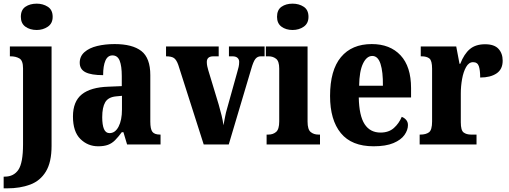

<svg xmlns="http://www.w3.org/2000/svg" viewBox="-40 -790 2782 1050"><path d="M161 -626Q124 -626 99 -644Q74 -662 74 -698Q74 -736 99 -753Q124 -770 161 -770Q195 -770 221.5 -753Q248 -736 248 -698Q248 -662 221.5 -644Q195 -626 161 -626ZM-20 240V176H-14Q35 176 60.5 138.5Q86 101 86 -1V-416Q86 -459 66 -470.5Q46 -482 18 -482H14V-536H242V8Q242 97 211 148Q180 199 125 219.5Q70 240 -1 240Z M497 10Q440 10 399.5 -30Q359 -70 359 -153Q359 -235 407.5 -274Q456 -313 554 -316L626 -319V-374Q626 -429 614.5 -458Q603 -487 575 -487Q549 -487 536.5 -458.5Q524 -430 524 -379Q459 -379 427.5 -395Q396 -411 396 -447Q396 -482 422 -505Q448 -528 491.5 -538.5Q535 -549 587 -549Q684 -549 733 -511Q782 -473 782 -379V-125Q782 -84 793.5 -69Q805 -54 835 -54H838V0H655L635 -67H626Q606 -40 589 -23Q572 -6 550.5 2Q529 10 497 10ZM559 -62Q590 -62 608.5 -97.5Q627 -133 627 -191V-266L595 -263Q552 -259 535.5 -231Q519 -203 519 -149Q519 -107 528.5 -84.5Q538 -62 559 -62Z M935 -435Q925 -463 911.5 -472.5Q898 -482 868 -482V-536H1156V-482H1127Q1091 -482 1091 -451Q1091 -439 1093.5 -427.5Q1096 -416 1099 -406L1156 -218Q1165 -187 1172 -158Q1179 -129 1182 -105Q1186 -125 1190.5 -149.5Q1195 -174 1202 -197L1257 -394Q1262 -411 1265 -424Q1268 -437 1268 -452Q1268 -465 1259 -473.5Q1250 -482 1231 -482H1212V-536H1407V-482H1386Q1368 -482 1356.5 -467.5Q1345 -453 1333 -410L1211 0H1074Z M1560 -626Q1524 -626 1499.5 -644Q1475 -662 1475 -698Q1475 -736 1499.5 -753Q1524 -770 1560 -770Q1595 -770 1621 -753Q1647 -736 1647 -698Q1647 -662 1621 -644Q1595 -626 1560 -626ZM1418 0V-54H1428Q1453 -54 1470 -68.5Q1487 -83 1487 -126V-415Q1487 -455 1470 -468.5Q1453 -482 1429 -482H1414V-536H1642V-125Q1642 -82 1659 -68Q1676 -54 1701 -54H1710V0Z M2003 10Q1883 10 1824 -62Q1765 -134 1765 -265Q1765 -406 1824.5 -477.5Q1884 -549 1993 -549Q2093 -549 2150.5 -487.5Q2208 -426 2208 -308V-257H1922Q1924 -157 1954 -111Q1984 -65 2041 -65Q2086 -65 2114 -90Q2142 -115 2157 -151Q2171 -146 2181 -134.5Q2191 -123 2191 -106Q2191 -79 2172 -52Q2153 -25 2111.5 -7.5Q2070 10 2003 10ZM2054 -321Q2055 -397 2041 -440.5Q2027 -484 1996 -484Q1965 -484 1945 -442Q1925 -400 1924 -321Z M2255 0V-54H2259Q2289 -54 2306 -66.5Q2323 -79 2323 -126V-414Q2323 -458 2308.5 -470Q2294 -482 2265 -482H2261V-536H2455L2473 -441H2477Q2498 -495 2529.5 -521.5Q2561 -548 2613 -548Q2663 -548 2686 -523Q2709 -498 2709 -458Q2709 -411 2675.5 -388.5Q2642 -366 2586 -366Q2586 -407 2578.5 -428.5Q2571 -450 2547 -450Q2524 -450 2509 -423.5Q2494 -397 2487 -357.5Q2480 -318 2480 -279V-121Q2480 -77 2495.5 -65.5Q2511 -54 2536 -54H2566V0Z"/></svg>

Font: Noto Serif Thai Condensed ExtraBold
Style: Regular
Weight: 800
Width: 3
Designer: Monotype Design Team
Foundry: Monotype Imaging Inc.
Version: Version 2.002; ttfautohint (v1.8.4.7-5d5b)